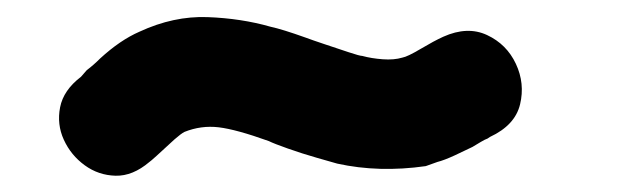

<svg xmlns="http://www.w3.org/2000/svg" viewBox="-20 -376 744 230"><path d="M490 -177 504 -182Q512 -184 525 -190Q538 -196 546 -200L556 -206Q561 -209 564 -210L567 -212Q597 -226 603 -251Q609 -276 598 -299.5Q587 -323 563.5 -334Q540 -345 511 -332Q500 -327 484 -317.5Q468 -308 462 -307Q452 -304 438.5 -305Q425 -306 414 -309Q411 -309 397.5 -313.5Q384 -318 369 -323Q354 -328 346 -331Q318 -341 304 -344Q269 -354 228.5 -355.5Q188 -357 147 -338Q124 -328 100 -306Q92 -298 84 -292L77 -284Q56 -268 52 -247.5Q48 -227 56.5 -208.5Q65 -190 81.5 -178Q98 -166 118.5 -165.5Q139 -165 159 -182Q161 -183 189 -209Q197 -216 201 -218Q221 -226 242 -223.5Q263 -221 302 -207Q308 -204 325 -198Q342 -192 359.5 -187Q377 -182 384 -180Q434 -169 490 -177Z"/></svg>

Font: Balsamiq Sans
Style: Bold
Weight: 700
Designer: Michael Angeles
Foundry: Balsamiq SRL
Version: Version 1.020; ttfautohint (v1.8.4.7-5d5b);gftools[0.9.26]